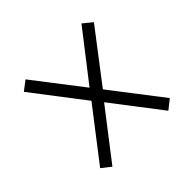

<svg xmlns="http://www.w3.org/2000/svg" viewBox="-114 -687 653 653"><g transform="rotate(-45 212.5 -360.5)"><path d="M82 -151 217 -326 351 -151 385 -178 245 -360 385 -543 352 -570 217 -396 83 -570 49 -544 190 -360 49 -177Z"/></g></svg>

Font: Noto Serif Myanmar ExtraCondensed Light
Style: Regular
Weight: 300
Width: 2
Designer: Ben Mitchell and the Monotype Design Team
Foundry: Monotype Imaging Inc.
Version: Version 2.106